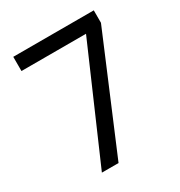

<svg xmlns="http://www.w3.org/2000/svg" viewBox="-169 -831 889 948"><g transform="rotate(-30 275.5 -357.0)"><path d="M412 -633H44V-714H503V-643L232 0H137Z"/></g></svg>

Font: lgurmukhi05
Style: Book
Weight: 400
Designer: Jelle Bosma - Monotype Design Team
Foundry: Monotype Imaging Inc.
Version: Version 2.003